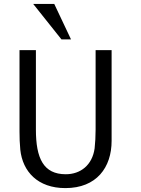

<svg xmlns="http://www.w3.org/2000/svg" viewBox="-20 -949 724 984"><path d="M344 -747 258 -929H150L295 -747ZM552 -227V-692H470V-285C470 -249 468 -218 465 -189C453 -102 392 -56 317 -56C203 -56 164 -137 164 -285V-692H80V-275C80 -244 81 -212 84 -182C96 -69 174 15 315 15C475 15 552 -91 552 -227Z"/></svg>

Font: Repo
Style: Regular
Weight: 400
Designer: Stefan Peev
Foundry: Context Ltd
Version: Version 0.000